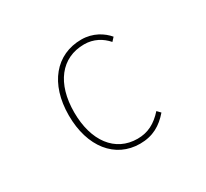

<svg xmlns="http://www.w3.org/2000/svg" viewBox="-148 -966 1297 1206"><g transform="rotate(-30 500.0 -363.0)"><path d="M552 13C646 13 710 -26 765 -90L742 -114C687 -53 630 -22 554 -22C392 -22 291 -157 291 -365C291 -573 392 -704 558 -704C626 -704 681 -673 720 -628L743 -653C706 -697 642 -739 558 -739C374 -739 252 -594 252 -365C252 -136 373 13 552 13Z"/></g></svg>

Font: Harano Aji Gothic K1 ExtraLight
Style: Regular
Weight: 250
Foundry: Masamichi Hosoda
Version: HaranoAjiGothicK1-ExtraLight version 20230610;ttx 4.39.4